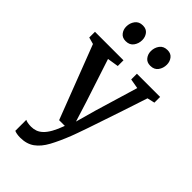

<svg xmlns="http://www.w3.org/2000/svg" viewBox="-313 -878 1212 1212"><g transform="rotate(45 292.5 -272.5)"><path d="M140.5 252Q124 252 110.2 249.5Q96.5 247 88.5 243V145Q95 149 109.8 151.8Q124.5 154.5 140 154.5Q162 154.5 181.5 147.5Q201 140.5 219 123.2Q237 106 254 75.8Q271 45.5 287.5 0H236.5L47.5 -491L2 -503.5V-554.5H256.5V-503.5L181.5 -491.5L276 -203L318 -69L355.5 -203.5L442 -492L376.5 -503.5V-554.5H583.5V-503.5L533.5 -492Q506 -407 481.2 -333.5Q456.5 -260 436.2 -200Q416 -140 400.8 -95.2Q385.5 -50.5 375.2 -22.5Q365 5.5 361.5 14.5Q331.5 91 302.5 144.2Q273.5 197.5 235.2 224.8Q197 252 140.5 252ZM180 -649.5Q150 -649.5 134 -670Q118 -690.5 118 -717.5Q118 -749 135.8 -773Q153.5 -797 187.5 -797H188.5Q219 -797 234.8 -776.5Q250.5 -756 250.5 -728.5Q250.5 -697.5 233 -673.5Q215.5 -649.5 181 -649.5ZM399.5 -649.5Q369.5 -649.5 353.5 -670Q337.5 -690.5 337.5 -717.5Q337.5 -749 355.2 -773Q373 -797 407.5 -797H408.5Q438.5 -797 454.2 -776.5Q470 -756 470 -728.5Q470 -697.5 452.8 -673.5Q435.5 -649.5 400.5 -649.5Z"/></g></svg>

Font: Merriweather 20pt SemiBold
Style: Regular
Weight: 600
Version: Version 2.100